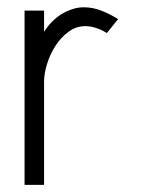

<svg xmlns="http://www.w3.org/2000/svg" viewBox="-20 -518 406 538"><path d="M279.3 -425.3Q268.1 -433.1 251.2 -439Q234.4 -444.8 219.2 -444.8Q193.8 -444.8 172.4 -429.2Q150.9 -413.6 135.7 -390.1Q120.6 -366.7 112.1 -339.6Q103.5 -312.5 103.5 -289.6V0H48.8V-488.3H103.5V-428.7Q112.8 -443.8 125.2 -456.5Q137.7 -469.2 152.3 -478.3Q167 -487.3 182.9 -492.4Q198.7 -497.6 214.4 -497.6Q240.2 -497.6 264.4 -488Q288.6 -478.5 311 -464.4Z"/></svg>

Font: SaysetthaMai
Style: Regular
Weight: 400
Designer: John M. Durdin
Foundry: Lao Script for Windows
Version: Version 1.101